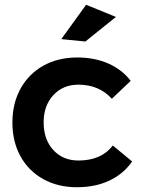

<svg xmlns="http://www.w3.org/2000/svg" viewBox="-20 -780 604 805"><path d="M309 -425Q244 -425 203.5 -381Q163 -337 163 -267Q163 -195 203.5 -151Q244 -107 309 -107Q405 -107 453 -170L534 -103Q498 -51 439 -23Q380 5 302 5Q223 5 161.5 -29Q100 -63 66 -124.5Q32 -186 32 -266Q32 -347 66.5 -409Q101 -471 162.5 -505Q224 -539 304 -539Q377 -539 434.5 -513.5Q492 -488 528 -441L449 -366Q395 -425 309 -425ZM341 -760 466 -709 338 -606 237 -616Z"/></svg>

Font: Montserrat arm2 Medium
Style: Regular
Weight: 500
Designer: Julieta Ulanovsky
Foundry: Julieta Ulanovsky
Version: Version 6.000